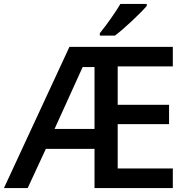

<svg xmlns="http://www.w3.org/2000/svg" viewBox="-21 -951 953 971"><path d="M853 -99.1V0H457V-198.2H210.9L119.1 0H-1L330.1 -713.9H853V-615.2H574.2V-420.9H834V-323.2H574.2V-99.1ZM397 -611.8 254.9 -298.8H457V-611.8ZM560.1 -771H483.9V-783.2Q511.7 -817.4 541 -859.4Q570.8 -901.4 587.9 -931.2H721.2V-920.9Q697.8 -893.6 645 -843.8Q593.3 -795.4 560.1 -771Z"/></svg>

Font: Open Sans
Style: SemiBold
Weight: 600
Foundry: Ascender Corporation
Version: Version 1.10